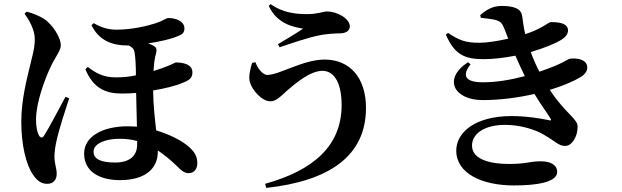

<svg xmlns="http://www.w3.org/2000/svg" viewBox="-20 -842 3040 938"><path d="M100 -775C120 -748 150 -698 150 -651C150 -604 137 -567 127 -522C112 -459 84 -356 84 -247C84 -132 108 -36 141 11C166 49 190 56 211 56C242 56 257 35 257 7C257 -20 246 -41 246 -78C246 -97 250 -129 258 -163C270 -214 298 -302 318 -362L300 -369C272 -317 215 -209 195 -179C187 -166 177 -167 169 -183C161 -198 156 -226 156 -258C156 -343 200 -455 223 -506C250 -566 277 -593 277 -620C277 -663 232 -726 195 -750C165 -768 138 -778 110 -785ZM650 -153V-135C650 -80 612 -48 543 -48C474 -48 437 -64 437 -101C437 -142 498 -164 563 -164C593 -164 622 -161 650 -153ZM409 -515 397 -504C436 -409 498 -385 575 -385C599 -385 621 -386 645 -388L649 -223C634 -224 619 -225 604 -225C482 -225 391 -176 391 -92C391 -1 470 38 566 38C693 38 751 -21 751 -101V-107C781 -87 812 -62 846 -29C863 -12 879 4 902 4C929 4 944 -18 944 -44C944 -80 929 -104 894 -132C860 -159 806 -186 743 -205C737 -260 729 -324 728 -400C781 -409 836 -421 879 -440C912 -453 920 -467 920 -489C920 -536 853 -537 839 -537C836 -537 822 -528 798 -519C779 -511 755 -503 730 -495C732 -527 735 -557 742 -580C747 -599 746 -610 729 -619C722 -623 713 -627 703 -630C759 -638 821 -652 857 -669C872 -676 881 -683 881 -704C880 -740 837 -754 802 -754C793 -754 776 -740 739 -728C702 -716 626 -697 549 -697C510 -697 472 -708 438 -729L427 -719C463 -644 529 -620 599 -620H608C622 -614 634 -605 637 -588C642 -563 644 -516 644 -474C617 -468 586 -464 546 -464C485 -464 448 -485 409 -515Z M1228 -538 1212 -535C1202 -505 1193 -466 1201 -440C1212 -402 1259 -347 1301 -347C1332 -347 1358 -378 1381 -398C1421 -433 1495 -496 1555 -496C1617 -496 1649 -429 1649 -329C1649 -131 1513 -10 1275 56L1281 76C1591 42 1768 -81 1768 -315C1768 -461 1690 -551 1566 -551C1460 -551 1345 -476 1286 -476C1263 -476 1238 -509 1228 -538ZM1293 -813C1335 -723 1416 -710 1461 -702C1433 -683 1378 -650 1338 -626L1346 -611C1394 -627 1487 -660 1548 -671C1576 -676 1617 -679 1640 -679C1673 -679 1689 -694 1689 -713C1689 -752 1626 -786 1578 -786C1560 -786 1532 -773 1481 -773C1430 -773 1363 -778 1302 -822Z M2661 -255C2623 -263 2551 -275 2480 -275C2300 -275 2209 -195 2209 -106C2209 5 2334 64 2491 64C2600 64 2702 49 2702 -2C2702 -39 2665 -54 2622 -54C2565 -54 2556 -41 2466 -41C2384 -41 2286 -59 2286 -131C2286 -189 2347 -232 2448 -232C2527 -232 2600 -206 2635 -185C2693 -152 2709 -129 2741 -129C2774 -129 2802 -174 2802 -223C2802 -263 2742 -287 2666 -403C2730 -422 2783 -445 2819 -467C2842 -482 2849 -498 2849 -512C2849 -551 2802 -560 2764 -555C2754 -554 2729 -530 2624 -495L2615 -492C2598 -525 2585 -554 2573 -588C2640 -607 2697 -631 2726 -650C2747 -664 2755 -679 2755 -693C2755 -729 2711 -734 2671 -734C2660 -734 2629 -702 2546 -675C2538 -708 2534 -743 2531 -764C2526 -802 2486 -813 2430 -813C2389 -813 2356 -795 2326 -768L2329 -755C2352 -753 2378 -749 2395 -746C2425 -739 2433 -729 2444 -702L2463 -653C2414 -642 2359 -633 2322 -633C2254 -633 2224 -645 2169 -681L2158 -673C2200 -578 2246 -553 2342 -553C2392 -553 2446 -560 2498 -570C2513 -535 2529 -501 2544 -470C2472 -451 2403 -440 2339 -440C2251 -440 2236 -473 2279 -528L2266 -538C2141 -455 2200 -353 2338 -353C2424 -353 2512 -365 2591 -383C2624 -328 2654 -289 2669 -264C2674 -255 2673 -251 2661 -255Z"/></svg>

Font: Noto Serif JP
Style: Bold
Weight: 700
Designer: Ryoko NISHIZUKA 西塚涼子 (kana & ideographs); Frank Grießhammer (Latin, Greek & Cyrillic); Wenlong ZHANG 张文龙 (bopomofo); San
Foundry: Adobe
Version: Version 2.001;hotconv 1.1.0;makeotfexe 2.6.0